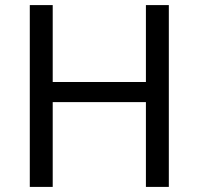

<svg xmlns="http://www.w3.org/2000/svg" viewBox="-20 -734 781 754"><path d="M643 0H553V-333H187V0H97V-714H187V-412H553V-714H643Z"/></svg>

Font: Noto Sans Khojki
Style: Regular
Weight: 400
Designer: Monotype Design Team
Foundry: Monotype Imaging Inc.
Version: Version 2.003; ttfautohint (v1.8.4.7-5d5b)